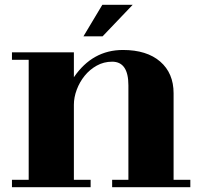

<svg xmlns="http://www.w3.org/2000/svg" viewBox="-20 -722 846 803"><path d="M289 -284V30H359V61H30V30H100V-472H30V-503H289V-399Q367 -513 494 -513Q594 -513 650 -464.5Q706 -416 706 -332V30H776V61H449V30H517V-365Q517 -464 449 -464Q414 -464 384.5 -447.5Q355 -431 334 -405Q313 -379 301 -347Q289 -315 289 -284ZM409 -570H329L408 -702H535Z"/></svg>

Font: Cafe24 ClassicType
Style: Regular
Weight: 400
Designer: Cafe24 thkim, hmlim, mnelim & 4IR
Foundry: Cafe24
Version: Version 1.000